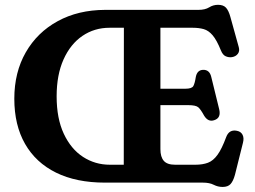

<svg xmlns="http://www.w3.org/2000/svg" viewBox="-20 -740 1035 778"><path d="M405.5 -700H784Q811 -700 827.5 -710.2Q844 -720.5 863.5 -720.5Q885 -720.5 895.8 -708.8Q906.5 -697 913.5 -671.5L947.5 -549Q952 -533 943.8 -522Q935.5 -511 920 -508.5Q907.5 -506.5 895 -511.8Q882.5 -517 875 -536Q858 -578 841.5 -597.2Q825 -616.5 805.5 -622Q786 -627.5 761 -627.5H630V-380.5H731.5Q757.5 -380.5 763.5 -391.5Q769.5 -402.5 773.5 -428.5Q779 -456 802.5 -457Q829 -458 836 -428.5L868 -298Q877 -262 848 -253Q823.5 -244.5 807 -271.5Q794 -295.5 784 -304.8Q774 -314 742.5 -314H630V-135.5Q630 -104 643.8 -88.2Q657.5 -72.5 689.5 -72.5H772Q801 -72.5 822.5 -80.5Q844 -88.5 861.5 -112.8Q879 -137 896.5 -184.5Q908.5 -216.5 940 -210Q956 -207 962.8 -194Q969.5 -181 964.5 -161.5L932 -31.5Q925 -6 914.2 5.8Q903.5 17.5 882 17.5Q863 17.5 846 8.8Q829 0 802 0H405Q289 0 207 -40.5Q125 -81 81.5 -157Q38 -233 38 -340Q38 -447 84.5 -528Q131 -609 213.8 -654.2Q296.5 -699.5 405.5 -700ZM209.5 -349.5Q209.5 -260 238.5 -198Q267.5 -136 316.5 -104.2Q365.5 -72.5 425 -72.5H481.5L482 -627.5H424Q362.5 -627.5 314 -594.5Q265.5 -561.5 237.5 -499.2Q209.5 -437 209.5 -349.5Z"/></svg>

Font: Fraunces 72pt S100 SemiBold
Style: Regular
Weight: 600
Version: Version 1.000; ttfautohint (v1.8.3)